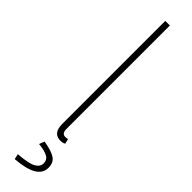

<svg xmlns="http://www.w3.org/2000/svg" viewBox="-326 -694 882 882"><g transform="rotate(45 115.0 -253.0)"><path d="M145 8Q129 8 118 1.5Q107 -5 101.5 -19Q96 -33 96 -56V-722H126V-50Q126 -34 132 -27Q138 -20 148 -20Q151 -20 154.5 -20.5Q158 -21 164 -22L170 2Q164 5 158 6.5Q152 8 145 8ZM56 216 50 190Q116 185 140 171.5Q164 158 164 136Q164 112 143 101.5Q122 91 86 88L96 62Q150 71 172 86.5Q194 102 194 134Q194 171 159 191Q124 211 56 216Z"/></g></svg>

Font: Mada ExtraLight
Style: Regular
Weight: 250
Designer: Khaled Hosny
Version: Version 1.5